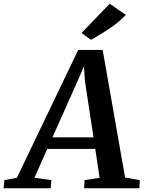

<svg xmlns="http://www.w3.org/2000/svg" viewBox="-90 -1016 775 1036"><path d="M-70.5 0 -66.5 -44 1 -56.5 332 -746.5H464L585 -58L664.5 -44L662 0H364L366 -44L447.5 -56.5L424 -212.5H165L96 -57L187 -44L183.5 0ZM193 -275H414.5L368 -580L363 -658.5L331.5 -585ZM401 -801 350 -838 502 -996 589 -935.5Q562 -907 527.8 -881.5Q493.5 -856 460 -835.8Q426.5 -815.5 401 -801Z"/></svg>

Font: Merriweather 20pt SemiBold
Style: Italic
Weight: 600
Italic angle: -7.8°
Version: Version 2.101